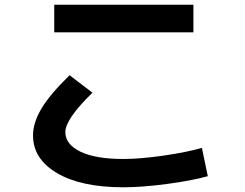

<svg xmlns="http://www.w3.org/2000/svg" viewBox="-20 -747 1040 814"><path d="M210 -610V-727H800V-610ZM120 -173Q120 -226 155 -285.5Q190 -345 275 -428L372 -354Q257 -242 257 -187Q257 -135 321 -104Q385 -73 503 -73Q573 -73 671.5 -87Q770 -101 836 -120L861 0Q793 19 687.5 33Q582 47 503 47Q324 47 222 -13Q120 -73 120 -173Z"/></svg>

Font: Mplus 1p Bold
Style: Bold
Weight: 700
Version: Version 1.061